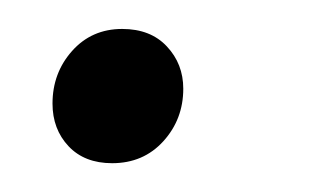

<svg xmlns="http://www.w3.org/2000/svg" viewBox="-20 -101 226 132"><path d="M57.1 11.2Q38.1 11.2 27.1 -0.5Q16.1 -12.2 16.1 -29.8Q16.1 -50.8 29.5 -65.9Q43 -81.1 64 -81.1Q83.5 -81.1 94.7 -69.1Q106 -57.1 106 -40Q106 -19 92.3 -3.9Q78.6 11.2 57.1 11.2Z"/></svg>

Font: Fira Sans Compressed Light
Style: Italic
Weight: 300
Width: 3
Italic angle: -8°
Designer: Carrois Corporate & Edenspiekermann AG
Foundry: Carrois Corporate GbR & Edenspiekermann AG
Version: Version 4.203;PS 004.203;hotconv 1.0.88;makeotf.lib2.5.64775